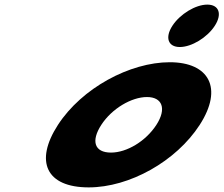

<svg xmlns="http://www.w3.org/2000/svg" viewBox="-20 -798 970 833"><path d="M231.3 -256C129 -98 179.8 15 364.8 15C541.8 15 744 -98 846.3 -256C950 -416 886.5 -528 716.5 -528C543.5 -528 335 -416 231.3 -256ZM419.3 -256C465.3 -327 550.7 -377 617.7 -377C683.7 -377 704.3 -327 658.3 -256C613 -186 530.6 -136 461.6 -136C389.6 -136 374 -186 419.3 -256ZM879.4 -778C828.4 -778 760.9 -737 727.8 -686C694.8 -635 709.2 -594 760.2 -594C811.2 -594 878.8 -635 911.8 -686C944.9 -737 930.4 -778 879.4 -778Z"/></svg>

Font: Hussar
Style: BdWodka
Weight: 700
Foundry: Cannot Into Space Fonts
Version: Version 2.00